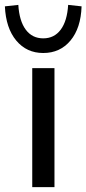

<svg xmlns="http://www.w3.org/2000/svg" viewBox="-59 -766 354 786"><path d="M73 0V-487H164V0ZM118 -549Q50 -549 7.5 -600Q-35 -651 -39 -740L16 -746Q20 -680 46.5 -644.5Q73 -609 118 -609Q163 -609 189.5 -644.5Q216 -680 220 -746L275 -740Q272 -651 229.5 -600Q187 -549 118 -549Z"/></svg>

Font: Nunito Sans Medium
Style: Regular
Weight: 500
Designer: Vernon Adams
Foundry: Vernon Adams
Version: Version 3.101; ttfautohint (v1.8.4.7-5d5b);gftools[0.9.27]